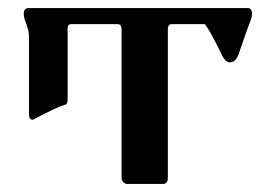

<svg xmlns="http://www.w3.org/2000/svg" viewBox="-20 -457 672 477"><path d="M42 -407Q39 -414 39 -422Q39 -437 51 -437H595Q606 -437 606 -423Q606 -415 603 -407Q598 -396 573 -323Q566 -302 551 -302Q539 -302 529 -325Q503 -379 489 -397H407Q397 -397 397 -384V-16Q397 0 385 0H296Q290 0 286 -5Q282 -10 282 -16V-384Q282 -397 272 -397H157Q148 -397 148 -387V-210Q148 -198 142 -197Q121 -191 63 -160Q59 -158 55.5 -162Q52 -166 52 -171V-368Q52 -381 42 -407Z"/></svg>

Font: Triodion Unicode
Style: Normal
Weight: 400
Version: Version 1.1